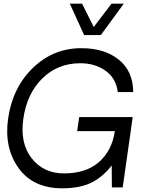

<svg xmlns="http://www.w3.org/2000/svg" viewBox="-20 -1020 776 1045"><path d="M438 -829.1 359.9 -1000H426.8L490.2 -873L586.9 -1000H653.8L528.8 -829.1ZM702.1 -382.8 690.9 -301.8 647.9 0H588.9L587.9 -119.1Q538.1 -55.2 475.6 -25.1Q413.1 4.9 318.8 4.9Q160.6 4.9 81.3 -105Q2 -214.8 23.9 -373Q47.9 -543 158.9 -650.4Q270 -757.8 422.9 -757.8Q548.8 -757.8 626.5 -695.3Q704.1 -632.8 705.1 -519H621.1Q611.3 -595.2 553.7 -635.5Q496.1 -675.8 417 -675.8Q293.9 -675.8 210 -592.8Q126 -509.8 106.9 -373Q87.9 -241.2 152.3 -158.7Q216.8 -76.2 328.1 -76.2Q449.2 -76.2 519.5 -138.7Q589.8 -201.2 605 -306.2H399.9L411.1 -382.8Z"/></svg>

Font: Oakes Grotesk
Style: Italic
Weight: 400
Designer: Samuel Oakes
Foundry: Samuel Oakes
Version: Version 1.0 | wf-rip DC20170320